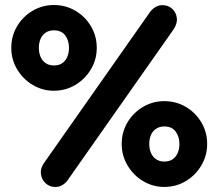

<svg xmlns="http://www.w3.org/2000/svg" viewBox="-20 -731 872 766"><path d="M200.5 15Q177.9 15 162.1 0.2Q146.3 -14.6 143.3 -36.4Q140.2 -58.2 155.2 -80.2L577.2 -681.2Q586 -693.8 599 -702.1Q612 -710.5 628 -710.5Q650.8 -710.5 666.8 -696.1Q682.8 -681.8 685.5 -659.1Q688.2 -636.5 671.8 -612.8L251.2 -14Q242.5 -1 229.5 7Q216.5 15 200.5 15ZM195 -369Q149 -369 110 -392.5Q71 -416 48 -455Q25 -494 25 -540Q25 -587 48 -626Q71 -665 110 -688Q149 -711 195 -711Q242 -711 281 -688Q320 -665 343 -626Q366 -587 366 -540Q366 -494 343 -455Q320 -416 281 -392.5Q242 -369 195 -369ZM194.9 -469.8Q215.5 -469.8 228.6 -479.1Q241.8 -488.5 248.5 -504.5Q255.2 -520.4 255.2 -540Q255.2 -569.8 240.1 -589.9Q225 -610 195 -610Q175.8 -610 162.1 -600.8Q148.5 -591.5 141.8 -575.9Q135 -560.3 135 -540.1Q135 -520.5 141.8 -504.5Q148.5 -488.5 162.1 -479.1Q175.8 -469.8 194.9 -469.8ZM635.5 14.8Q589.5 14.8 550.5 -8.7Q511.5 -32.1 488.5 -71.5Q465.5 -110.8 465.5 -156.7Q465.5 -203.5 488.5 -242.5Q511.5 -281.5 550.5 -304.5Q589.5 -327.5 635.5 -327.5Q682.5 -327.5 721.5 -304.5Q760.5 -281.5 783.5 -242.5Q806.5 -203.5 806.5 -156.5Q806.5 -110.7 783.5 -71.4Q760.5 -32 721.5 -8.6Q682.5 14.8 635.5 14.8ZM635.4 -86.5Q656 -86.5 669.1 -95.8Q682.2 -105 689 -121Q695.8 -136.9 695.8 -156.5Q695.8 -186.2 680.6 -206.4Q665.5 -226.5 635.5 -226.5Q616.2 -226.5 602.6 -217.2Q589 -208 582.2 -192.4Q575.5 -176.8 575.5 -156.6Q575.5 -137 582.2 -121Q589 -105 602.6 -95.8Q616.2 -86.5 635.4 -86.5Z"/></svg>

Font: National Park
Style: Regular
Weight: 400
Designer: Andrea Herstowski, Ben Hoepner
Version: Version 1.009